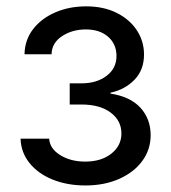

<svg xmlns="http://www.w3.org/2000/svg" viewBox="-20 -566 528 593"><path d="M243.7 6.8Q188 6.8 143.1 -11.2Q98.1 -29.3 71.5 -62Q44.9 -94.7 43.5 -137.7H131.8Q133.8 -106.9 166 -86.9Q198.2 -66.9 243.2 -66.9Q293 -66.9 324 -91.6Q355 -116.2 355 -153.8Q355 -193.4 321.8 -218.3Q288.6 -243.2 231.9 -243.2H195.3V-308.6H231.9Q278.8 -308.6 309.3 -331.8Q339.8 -355 339.8 -393.1Q339.8 -429.7 314 -452.4Q288.1 -475.1 245.1 -475.1Q203.1 -475.1 171.6 -454.3Q140.1 -433.6 139.2 -398.4H55.7Q56.6 -442.9 82.3 -476.1Q107.9 -509.3 150.9 -527.8Q193.8 -546.4 246.1 -546.4Q300.3 -546.4 340.6 -526.1Q380.9 -505.9 402.8 -472.2Q424.8 -438.5 424.8 -397.5Q424.8 -350.1 395.3 -319.6Q365.7 -289.1 321.3 -279.8V-276.9Q382.3 -267.6 413.8 -233.2Q445.3 -198.7 445.3 -148.4Q445.3 -104 419.4 -68.8Q393.6 -33.7 347.9 -13.4Q302.2 6.8 243.7 6.8Z"/></svg>

Font: Inter 18pt
Style: Regular
Weight: 400
Designer: Rasmus Andersson
Foundry: rsms
Version: Version 4.001;git-66647c0bb